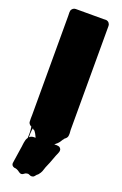

<svg xmlns="http://www.w3.org/2000/svg" viewBox="-183 -762 690 1083"><g transform="rotate(20 161.5 -221.0)"><path d="M279 -29Q279 -24 277 -18Q277 -18 275 -14L274 -13Q273 -10 267.5 -5.5Q262 -1 261 0L260 1Q260 2 259.5 2Q259 2 259 3Q257 8 255 8Q251 14 247.5 20Q244 26 239 31Q235 36 229.5 40Q224 44 219 49Q214 54 211 60Q210 63 208.5 65.5Q207 68 206 70Q199 84 197 92Q195 100 186 115Q185 119 179 123Q178 125 175.5 133Q173 141 167 140Q165 140 162.5 136.5Q160 133 159 132Q156 127 154 122Q152 117 148 113Q146 111 145 109Q141 106 136 100Q135 98 133.5 96Q132 94 130 93Q123 84 118 73.5Q113 63 108 53Q107 50 106 47Q105 44 103 41L97 29Q90 17 82 9Q82 12 80 12Q79 12 78 9.5Q77 7 76 6Q76 5 75.5 4.5Q75 4 75 4Q72 14 71 34.5Q70 55 70.5 75.5Q71 96 71 108Q71 120 70 113Q64 90 66 57.5Q68 25 63 -1Q61 -2 59.5 -3Q58 -4 56 -5Q45 -14 45 -25Q44 -35 44.5 -45Q45 -55 45 -64V-659Q45 -669 44.5 -680Q44 -691 50 -699L56 -705Q63 -710 72 -710H239Q244 -710 249.5 -710.5Q255 -711 260 -709Q263 -708 265.5 -706.5Q268 -705 270 -703Q272 -701 274 -697Q278 -692 278 -683V-59Q278 -52 279 -44.5Q280 -37 279 -29ZM244 50Q251 51 256.5 57.5Q262 64 261 72Q261 76 260 79Q259 82 258 84.5Q257 87 256 90L249 106L243 122Q237 138 231 154Q225 170 217 187Q212 203 208 213.5Q204 224 194 236Q193 237 191 239.5Q189 242 185 244Q180 250 175.5 255.5Q171 261 162 262Q154 263 146.5 258.5Q139 254 131 256Q122 257 114 264Q106 271 96 269Q90 267 85.5 263.5Q81 260 76 257Q68 252 57 250H52Q51 250 51 249.5Q51 249 50 249Q35 244 35 228L36 223Q36 218 37 215L47 149Q48 142 49 135.5Q50 129 51 123L52 114Q53 106 54 99Q55 92 57 85Q60 72 70 61Q80 50 99 50H199Q210 50 222 49Q234 48 244 50Z"/></g></svg>

Font: Rubik Wet Paint
Style: Regular
Weight: 400
Designer: Hubert and Fischer, NaN
Foundry: Hubert and Fischer, NaN
Version: Version 2.200